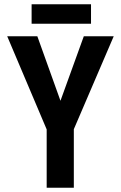

<svg xmlns="http://www.w3.org/2000/svg" viewBox="-20 -885 570 905"><path d="M200 0V-275L14 -714H156L265 -410L375 -714H516L328 -276V0ZM129 -773V-865H409V-773Z"/></svg>

Font: Noto Sans Mono Condensed
Style: Bold
Weight: 700
Width: 3
Designer: Monotype Design Team
Foundry: Monotype Imaging Inc.
Version: Version 2.014